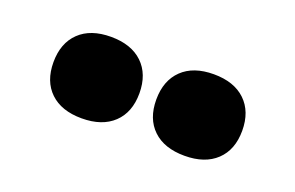

<svg xmlns="http://www.w3.org/2000/svg" viewBox="-42 -932 683 444"><g transform="rotate(20 300.0 -710.0)"><path d="M426.5 -609Q376.5 -609 348.8 -635.5Q321 -662 321 -709Q321 -756 348.8 -782.8Q376.5 -809.5 426.5 -809.5Q476.5 -809.5 504.5 -782.8Q532.5 -756 532.5 -709Q532.5 -662 504.5 -635.5Q476.5 -609 426.5 -609ZM173.5 -609Q123.5 -609 95.8 -635.5Q68 -662 68 -709Q68 -756 95.8 -782.8Q123.5 -809.5 173.5 -809.5Q223.5 -809.5 251.5 -782.8Q279.5 -756 279.5 -709Q279.5 -662 251.5 -635.5Q223.5 -609 173.5 -609Z"/></g></svg>

Font: Encode Sans SmCnd Black
Style: Regular
Weight: 900
Width: 4
Designer: Multiple Designers
Foundry: Impallari Type
Version: Version 3.002; ttfautohint (v1.8.3) -l 8 -r 50 -G 200 -x 14 